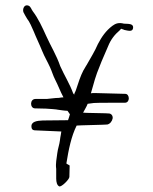

<svg xmlns="http://www.w3.org/2000/svg" viewBox="-20 -692 570 714"><path d="M154 -324H112C90 -324 91 -289 110 -289L151 -288C155 -288 195 -285 195 -284C204 -283 220 -280 231 -280C233 -276 238 -271 240 -267C237 -258 236 -252 233 -245C232 -245 140 -244 139 -244C117 -243 95 -240 97 -220C98 -208 105 -207 117 -207L208 -203L206 -190C204 -183 204 -176 203 -171C201 -154 195 -139 193 -122C191 -103 186 -84 189 -64V-28C189 -15 192 -3 200 1C208 5 238 -25 238 -34L239 -76C238 -79 226 -82 227 -85C235 -135 245 -185 265 -225C266 -226 378 -228 379 -229C389 -231 397 -241 399 -252C400 -262 394 -269 386 -270C387 -271 288 -272 289 -273C294 -283 302 -295 306 -306C313 -307 321 -308 329 -309C330 -310 445 -310 445 -310C454 -310 459 -318 459 -326C459 -335 454 -343 446 -343L333 -346C327 -346 322 -346 318 -345C328 -381 337 -414 350 -444C360 -471 371 -493 382 -520C392 -545 406 -563 426 -580C428 -583 430 -585 432 -585C431 -584 442 -582 441 -581C456 -578 473 -572 475 -588C477 -605 457 -603 441 -604C422 -609 410 -605 398 -596C374 -578 358 -555 344 -528C332 -500 317 -477 302 -450C302 -451 290 -429 290 -430C279 -409 271 -383 263 -359C261 -351 256 -346 256 -340C256 -341 252 -344 252 -345C239 -381 219 -412 204 -446C190 -487 169 -520 152 -558C138 -589 122 -624 102 -650C96 -658 95 -667 86 -671C71 -677 63 -660 67 -647C72 -638 75 -631 81 -622C89 -613 100 -588 105 -576C115 -551 127 -527 137 -502C146 -480 156 -464 166 -442C173 -427 178 -409 185 -396C196 -375 204 -352 216 -330C210 -330 204 -329 199 -328C183 -328 169 -325 154 -324Z"/></svg>

Font: Photofail
Style: Regular
Weight: 400
Foundry: Cannot Into Space Fonts
Version: Version 0.97